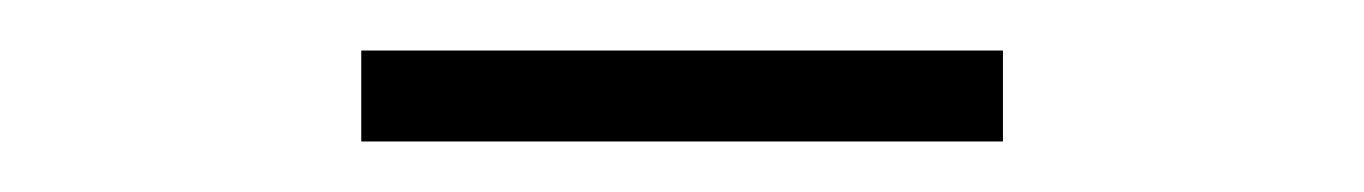

<svg xmlns="http://www.w3.org/2000/svg" viewBox="-20 -655 540 76"><path d="M123 -599V-635H377V-599Z"/></svg>

Font: Spectral ExtraLight
Style: Regular
Weight: 275
Designer: Jean-Baptiste Levee
Foundry: Production Type
Version: Version 2.001